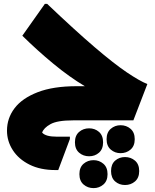

<svg xmlns="http://www.w3.org/2000/svg" viewBox="-20 -620 799 989"><path d="M356 0Q275 0 240 19.5Q205 39 197 63Q215 84 272 84H340V96L280 256H266Q188 256 132 228Q76 200 46 153.5Q16 107 16 53Q16 -11 55 -62.5Q94 -114 174 -145Q254 -176 375 -176H417Q338 -223 254.5 -292Q171 -361 95 -436L211 -600H223Q367 -463 467 -377.5Q567 -292 633 -247.5Q699 -203 739 -187L667 0ZM529 97Q529 62 550.5 43.5Q572 25 601 25Q631 25 652.5 43.5Q674 62 674 97Q674 132 652.5 150.5Q631 169 601 169Q572 169 550.5 150.5Q529 132 529 97ZM366 113Q366 78 387.5 59.5Q409 41 439 41Q469 41 490 59.5Q511 78 511 113Q511 148 490 166.5Q469 185 439 185Q409 185 387.5 166.5Q366 148 366 113ZM552 261Q552 226 573 207.5Q594 189 624 189Q654 189 675.5 207.5Q697 226 697 261Q697 296 675.5 314.5Q654 333 624 333Q594 333 573 314.5Q552 296 552 261ZM389 277Q389 242 410.5 223.5Q432 205 462 205Q491 205 512.5 223.5Q534 242 534 277Q534 312 512.5 330.5Q491 349 462 349Q432 349 410.5 330.5Q389 312 389 277Z"/></svg>

Font: Kufam Black
Style: Regular
Weight: 900
Designer: Wael Morcos, Artur Schmal
Foundry: Original Type
Version: Version 1.301; ttfautohint (v1.8.3)